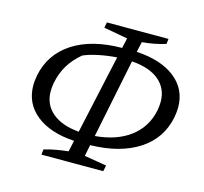

<svg xmlns="http://www.w3.org/2000/svg" viewBox="-99 -774 958 900"><g transform="rotate(15 379.5 -324.0)"><path d="M176 15 179 -11Q210 -20 239 -25Q268 -30 295 -33L307 -87Q189 -94 122 -148Q55 -202 55 -290Q55 -301 56.5 -313Q58 -325 60 -338Q82 -446 173.5 -505.5Q265 -565 412 -566L423 -615L307 -636L312 -663H611L608 -638Q554 -621 494 -616L483 -566Q603 -559 670.5 -505.5Q738 -452 738 -364Q738 -353 736.5 -340.5Q735 -328 733 -316Q712 -209 621 -149.5Q530 -90 385 -87L374 -32L482 -14L476 15ZM652 -368Q652 -433 605.5 -472Q559 -511 473 -517L395 -134Q500 -143 565.5 -193Q631 -243 648 -327Q652 -349 652 -368ZM141 -283Q141 -220 187 -180.5Q233 -141 317 -134L401 -517Q356 -514 313 -505Q270 -496 240 -483Q200 -449 177.5 -411.5Q155 -374 145 -325Q141 -304 141 -283Z"/></g></svg>

Font: Piazzolla
Style: Italic
Weight: 400
Italic angle: -11.3°
Designer: Juan Pablo del Peral
Foundry: Huerta Tipografica
Version: Version 1.330